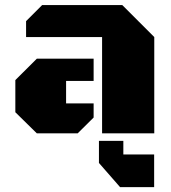

<svg xmlns="http://www.w3.org/2000/svg" viewBox="-20 -539 690 776"><path d="M392.6 0V-389.2H85.4V-453.6L150.4 -518.6H474.1L603.5 -389.2V0ZM358.4 -301.8V-211.9H247.1V-121.1H358.4V-64L293.9 0H128.9L42 -85.4V-215.3L128.9 -301.8ZM603 85.4V217.3H465.3L379.9 119.6V30.3H478.5V85.4Z"/></svg>

Font: Black Ops One [rus by aLiNcE]
Style: Regular
Weight: 400
Designer: James Grieshaber
Foundry: James Grieshaber
Version: Version 1.002;May 25, 2024;FontCreator 13.0.0.2680 64-bit